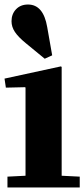

<svg xmlns="http://www.w3.org/2000/svg" viewBox="-22 -830 373 850"><path d="M247 -536 251 -534V-52L331 -48V0H11V-48L91 -52V-442L89 -444L4 -442L-2 -482ZM29 -736Q29 -768 49 -789Q69 -810 102 -810Q170 -810 187 -710L209 -585L176 -570L92 -639Q59 -666 44 -688.5Q29 -711 29 -736Z"/></svg>

Font: Minipax
Style: Bold
Weight: 700
Designer: Raphaël Ronot, Igor Stepanchenko (Cyrillic)
Foundry: steppetype
Version: Version 1.002